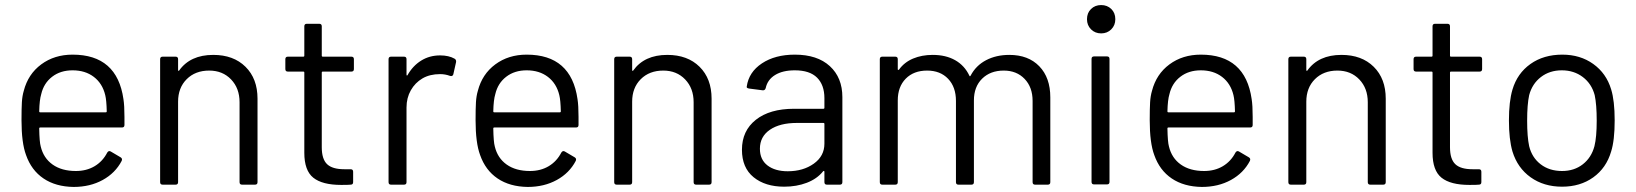

<svg xmlns="http://www.w3.org/2000/svg" viewBox="-20 -730 6467 759"><path d="M83 -117Q65 -165 65 -255Q65 -301 66.5 -326Q68 -351 74 -371Q91 -437 143 -475.5Q195 -514 267 -514Q443 -514 468 -338Q472 -313 472 -268V-236Q472 -226 462 -226H139Q135 -226 135 -222Q136 -168 141 -151Q152 -105 188 -79.5Q224 -54 280 -54Q322 -54 354 -73Q386 -92 404 -127Q410 -136 418 -131L457 -108Q465 -103 461 -94Q436 -46 386 -18.5Q336 9 271 9Q200 8 152 -24.5Q104 -57 83 -117ZM139 -286H398Q402 -286 402 -290Q401 -334 396 -354Q385 -400 351 -426Q317 -452 267 -452Q219 -452 186 -426.5Q153 -401 143 -358Q136 -335 135 -290Q135 -286 139 -286Z M613 -10V-496Q613 -506 623 -506H674Q684 -506 684 -496V-453Q684 -451 685.5 -450Q687 -449 688 -451Q732 -513 823 -513Q903 -513 950.5 -466Q998 -419 998 -340V-10Q998 0 988 0H937Q927 0 927 -10V-326Q927 -381 893.5 -416Q860 -451 807 -451Q752 -451 718 -417Q684 -383 684 -328V-10Q684 0 674 0H623Q613 0 613 -10Z M1183 -126V-443Q1183 -447 1179 -447H1118Q1108 -447 1108 -457V-496Q1108 -506 1118 -506H1179Q1183 -506 1183 -510V-626Q1183 -636 1193 -636H1242Q1252 -636 1252 -626V-510Q1252 -506 1256 -506H1369Q1379 -506 1379 -496V-457Q1379 -447 1369 -447H1256Q1252 -447 1252 -443V-148Q1252 -101 1273 -81Q1294 -61 1341 -61H1366Q1376 -61 1376 -51V-10Q1376 0 1366 0Q1358 1 1329 1Q1254 1 1218.5 -27.5Q1183 -56 1183 -126Z M1516 -10V-496Q1516 -506 1526 -506H1577Q1587 -506 1587 -496V-435Q1587 -432 1588.5 -431.5Q1590 -431 1591 -433Q1612 -470 1645 -490.5Q1678 -511 1720 -511Q1754 -511 1777 -498Q1784 -494 1783 -485L1772 -436Q1769 -427 1759 -430Q1740 -437 1720 -437Q1679 -437 1650 -420Q1621 -403 1604 -373Q1587 -343 1587 -305V-10Q1587 0 1577 0H1526Q1516 0 1516 -10Z M1878 -117Q1860 -165 1860 -255Q1860 -301 1861.5 -326Q1863 -351 1869 -371Q1886 -437 1938 -475.5Q1990 -514 2062 -514Q2238 -514 2263 -338Q2267 -313 2267 -268V-236Q2267 -226 2257 -226H1934Q1930 -226 1930 -222Q1931 -168 1936 -151Q1947 -105 1983 -79.5Q2019 -54 2075 -54Q2117 -54 2149 -73Q2181 -92 2199 -127Q2205 -136 2213 -131L2252 -108Q2260 -103 2256 -94Q2231 -46 2181 -18.5Q2131 9 2066 9Q1995 8 1947 -24.5Q1899 -57 1878 -117ZM1934 -286H2193Q2197 -286 2197 -290Q2196 -334 2191 -354Q2180 -400 2146 -426Q2112 -452 2062 -452Q2014 -452 1981 -426.5Q1948 -401 1938 -358Q1931 -335 1930 -290Q1930 -286 1934 -286Z M2408 -10V-496Q2408 -506 2418 -506H2469Q2479 -506 2479 -496V-453Q2479 -451 2480.5 -450Q2482 -449 2483 -451Q2527 -513 2618 -513Q2698 -513 2745.5 -466Q2793 -419 2793 -340V-10Q2793 0 2783 0H2732Q2722 0 2722 -10V-326Q2722 -381 2688.5 -416Q2655 -451 2602 -451Q2547 -451 2513 -417Q2479 -383 2479 -328V-10Q2479 0 2469 0H2418Q2408 0 2408 -10Z M2913 -138Q2913 -213 2968 -256.5Q3023 -300 3119 -300H3235Q3239 -300 3239 -304V-342Q3239 -394 3210 -423Q3181 -452 3122 -452Q3074 -452 3044 -433.5Q3014 -415 3007 -382Q3004 -372 2995 -373L2941 -380Q2930 -382 2932 -388Q2940 -445 2992 -479.5Q3044 -514 3122 -514Q3211 -514 3260.5 -468.5Q3310 -423 3310 -346V-10Q3310 0 3300 0H3249Q3239 0 3239 -10V-51Q3239 -53 3237.5 -54Q3236 -55 3234 -53Q3210 -23 3169.5 -7.5Q3129 8 3080 8Q3005 8 2959 -29.5Q2913 -67 2913 -138ZM3094 -53Q3155 -53 3197 -83Q3239 -113 3239 -162V-240Q3239 -244 3235 -244H3130Q3063 -244 3023.5 -217Q2984 -190 2984 -142Q2984 -99 3014 -76Q3044 -53 3094 -53Z M3458 -10V-496Q3458 -506 3468 -506H3519Q3529 -506 3529 -496V-456Q3529 -454 3530.5 -453.5Q3532 -453 3534 -455Q3555 -484 3589.5 -498.5Q3624 -513 3667 -513Q3719 -513 3756 -492Q3793 -471 3812 -431Q3814 -426 3817 -431Q3838 -471 3878 -492Q3918 -513 3970 -513Q4045 -513 4088.5 -468Q4132 -423 4132 -345V-10Q4132 0 4122 0H4072Q4062 0 4062 -10V-331Q4062 -385 4030.5 -418Q3999 -451 3948 -451Q3895 -451 3862.5 -419Q3830 -387 3830 -333V-10Q3830 0 3820 0H3769Q3759 0 3759 -10V-331Q3759 -386 3728 -418.5Q3697 -451 3645 -451Q3592 -451 3560.5 -419Q3529 -387 3529 -333V-10Q3529 0 3519 0H3468Q3458 0 3458 -10Z M4295 -11V-497Q4295 -507 4305 -507H4356Q4366 -507 4366 -497V-11Q4366 -1 4356 -1H4305Q4295 -1 4295 -11ZM4333 -710Q4357 -710 4373 -694.5Q4389 -679 4389 -654Q4389 -630 4373 -614Q4357 -598 4333 -598Q4309 -598 4293 -614Q4277 -630 4277 -654Q4277 -679 4293 -694.5Q4309 -710 4333 -710Z M4543 -117Q4525 -165 4525 -255Q4525 -301 4526.5 -326Q4528 -351 4534 -371Q4551 -437 4603 -475.5Q4655 -514 4727 -514Q4903 -514 4928 -338Q4932 -313 4932 -268V-236Q4932 -226 4922 -226H4599Q4595 -226 4595 -222Q4596 -168 4601 -151Q4612 -105 4648 -79.5Q4684 -54 4740 -54Q4782 -54 4814 -73Q4846 -92 4864 -127Q4870 -136 4878 -131L4917 -108Q4925 -103 4921 -94Q4896 -46 4846 -18.5Q4796 9 4731 9Q4660 8 4612 -24.5Q4564 -57 4543 -117ZM4599 -286H4858Q4862 -286 4862 -290Q4861 -334 4856 -354Q4845 -400 4811 -426Q4777 -452 4727 -452Q4679 -452 4646 -426.5Q4613 -401 4603 -358Q4596 -335 4595 -290Q4595 -286 4599 -286Z M5073 -10V-496Q5073 -506 5083 -506H5134Q5144 -506 5144 -496V-453Q5144 -451 5145.5 -450Q5147 -449 5148 -451Q5192 -513 5283 -513Q5363 -513 5410.5 -466Q5458 -419 5458 -340V-10Q5458 0 5448 0H5397Q5387 0 5387 -10V-326Q5387 -381 5353.5 -416Q5320 -451 5267 -451Q5212 -451 5178 -417Q5144 -383 5144 -328V-10Q5144 0 5134 0H5083Q5073 0 5073 -10Z M5643 -126V-443Q5643 -447 5639 -447H5578Q5568 -447 5568 -457V-496Q5568 -506 5578 -506H5639Q5643 -506 5643 -510V-626Q5643 -636 5653 -636H5702Q5712 -636 5712 -626V-510Q5712 -506 5716 -506H5829Q5839 -506 5839 -496V-457Q5839 -447 5829 -447H5716Q5712 -447 5712 -443V-148Q5712 -101 5733 -81Q5754 -61 5801 -61H5826Q5836 -61 5836 -51V-10Q5836 0 5826 0Q5818 1 5789 1Q5714 1 5678.5 -27.5Q5643 -56 5643 -126Z M5959 -131Q5945 -179 5945 -254Q5945 -329 5959 -376Q5978 -440 6030 -477Q6082 -514 6156 -514Q6227 -514 6278.5 -477Q6330 -440 6349 -377Q6363 -332 6363 -254Q6363 -175 6349 -131Q6330 -66 6278.5 -29Q6227 8 6155 8Q6083 8 6031 -29Q5979 -66 5959 -131ZM6025 -152Q6036 -107 6070.5 -80.5Q6105 -54 6155 -54Q6203 -54 6237 -80.5Q6271 -107 6283 -152Q6292 -188 6292 -253Q6292 -317 6284 -354Q6272 -399 6237 -425.5Q6202 -452 6154 -452Q6106 -452 6071.5 -425.5Q6037 -399 6025 -354Q6017 -317 6017 -253Q6017 -189 6025 -152Z"/></svg>

Font: Barlow GEO
Style: Regular
Weight: 400
Designer: Jeremy Tribby
Foundry: Tribby Type
Version: Version 1.408